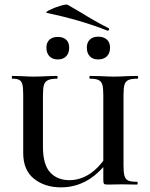

<svg xmlns="http://www.w3.org/2000/svg" viewBox="-20 -795 645 827"><path d="M368 -456Q365 -456 365 -462Q365 -468 368 -468L413 -467Q451 -465 472 -465Q493 -465 527 -467L572 -468Q575 -468 575 -462Q575 -456 572 -456Q546 -456 533.5 -450.5Q521 -445 516.5 -431Q512 -417 512 -387V-81Q512 -51 516.5 -36.5Q521 -22 533 -17Q545 -12 570 -12Q573 -12 573 -6Q573 0 570 0L505 -1L444 0Q432 0 428.5 -3Q425 -6 425 -19V-385Q425 -415 421 -429.5Q417 -444 405 -450Q393 -456 368 -456ZM243 12Q173 12 126.5 -25Q80 -62 80 -136V-387Q80 -417 76.5 -431Q73 -445 63.5 -450.5Q54 -456 33 -456Q31 -456 31 -462Q31 -468 33 -468L72 -467Q106 -465 124 -465Q147 -465 185 -467L226 -468Q228 -468 228 -462Q228 -456 226 -456Q200 -456 187 -450Q174 -444 169.5 -429.5Q165 -415 165 -385V-163Q165 -86 196 -52.5Q227 -19 279 -19Q325 -19 366.5 -46Q408 -73 448 -135L462 -122Q413 -52 359.5 -20Q306 12 243 12ZM183 -739Q172 -741 192.5 -751.5Q213 -762 240 -770Q267 -778 272 -774L327 -742Q393 -701 447 -674Q450 -673 450 -670Q450 -667 448 -664.5Q446 -662 443 -663Q327 -709 183 -739ZM180 -590Q180 -612 193 -624Q206 -636 229 -636Q252 -636 265 -624Q278 -612 278 -590Q278 -566 265 -552.5Q252 -539 229 -539Q206 -539 193 -552.5Q180 -566 180 -590ZM354 -590Q354 -612 367 -624.5Q380 -637 403 -637Q427 -637 440.5 -624.5Q454 -612 454 -590Q454 -566 440.5 -552.5Q427 -539 403 -539Q380 -539 367 -552.5Q354 -566 354 -590Z"/></svg>

Font: Cormorant Unicase SemiBold
Style: Regular
Weight: 600
Designer: Christian Thalmann (Catharsis Fonts)
Foundry: Catharsis Fonts
Version: Version 4.000